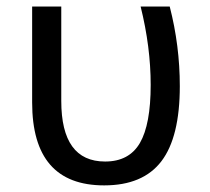

<svg xmlns="http://www.w3.org/2000/svg" viewBox="-20 -556 640 586"><path d="M78.1 -536.1H167V-248Q167 -63 300.8 -63Q374 -63 407 -119.6Q439.9 -176.3 439.9 -296.9Q439.9 -412.6 409.2 -536.1H498Q528.8 -416.5 528.8 -293Q528.8 -137.7 472.7 -64Q416.5 9.8 297.9 9.8Q78.1 9.8 78.1 -243.2Z"/></svg>

Font: Noto Mono
Style: Regular
Weight: 400
Designer: Monotype Design Team
Foundry: Monotype Imaging Inc.
Version: Version 1.00